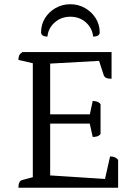

<svg xmlns="http://www.w3.org/2000/svg" viewBox="-20 -887 640 907"><path d="M67 0Q67 -16 71.5 -25Q76 -34 83 -36L150 -54L135 -38V-602L149 -585L67 -604Q67 -618 71 -626Q75 -634 86 -641H507V-515Q491 -515 482 -519Q473 -523 470 -532L445 -609L459 -600L206 -586L217 -599V-340L207 -347H416L403 -340L418 -410Q428 -410 438 -407Q448 -404 455 -395V-254Q448 -245 438 -242.5Q428 -240 418 -240L402 -312L416 -303H207L217 -312V-48L207 -59L486 -41L473 -28L500 -148Q514 -148 522.5 -144Q531 -140 538 -132V0ZM312 -867Q274 -867 242.5 -849Q211 -831 192.5 -801Q174 -771 174 -734Q174 -724 182.5 -719Q191 -714 204 -714Q208 -754 238.5 -781Q269 -808 312 -808Q356 -808 386 -781Q416 -754 420 -714Q434 -714 442.5 -719Q451 -724 451 -734Q451 -771 432 -801Q413 -831 381.5 -849Q350 -867 312 -867Z"/></svg>

Font: Petrona
Style: Regular
Weight: 400
Designer: Ringo R. Seeber
Foundry: Ringo R. Seeber
Version: Version 2.001; ttfautohint (v1.8.3)